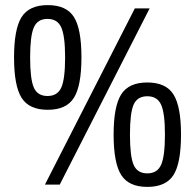

<svg xmlns="http://www.w3.org/2000/svg" viewBox="-20 -723 765 752"><path d="M299 -498Q299 -387 269.5 -340Q240 -293 167 -293Q94 -293 64.5 -340Q35 -387 35 -498Q35 -609 64.5 -656Q94 -703 167 -703Q240 -703 269.5 -656.5Q299 -610 299 -498ZM214 0H156L508 -690H566ZM98 -498Q98 -413 112.5 -380Q127 -347 166 -347Q205 -347 220 -380Q235 -413 235 -498Q235 -582 220 -615.5Q205 -649 166 -649Q127 -649 112.5 -615.5Q98 -582 98 -498ZM689 -196Q689 -84 659.5 -37.5Q630 9 557 9Q484 9 454.5 -38Q425 -85 425 -196Q425 -306 454.5 -353Q484 -400 557 -400Q630 -400 659.5 -353Q689 -306 689 -196ZM489 -196Q489 -110 503.5 -77Q518 -44 557 -44Q596 -44 611 -77.5Q626 -111 626 -196Q626 -280 611 -313Q596 -346 557 -346Q518 -346 503.5 -313.5Q489 -281 489 -196Z"/></svg>

Font: exo2condensed_r
Style: Regular
Weight: 400
Width: 3
Designer: Natanael Gama
Version: Version 1.001;PS 001.001;hotconv 1.0.70;makeotf.lib2.5.58329